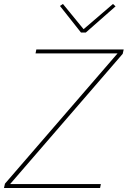

<svg xmlns="http://www.w3.org/2000/svg" viewBox="-42 -947 643 967"><path d="M390 -783H366L260 -917L275 -927L379 -800L527 -927L540 -915ZM466 -20 462 0H-22L-17 -22L550 -678H137L141 -698H581L576 -676L9 -20Z"/></svg>

Font: IBM Plex Sans Thin
Style: Italic
Weight: 100
Italic angle: -11.31°
Designer: Mike Abbink, Paul van der Laan, Pieter van Rosmalen
Foundry: Bold Monday
Version: Version 3.0